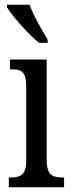

<svg xmlns="http://www.w3.org/2000/svg" viewBox="-20 -786 300 806"><path d="M17 0V-41H27Q46 -41 60 -46Q74 -51 82 -66Q90 -81 90 -110V-425Q90 -455 83 -470Q76 -485 63.5 -490Q51 -495 32 -495H22V-536H176V-115Q176 -84 183.5 -68Q191 -52 205.5 -46.5Q220 -41 239 -41H249V0ZM144 -606Q127 -620 107 -639.5Q87 -659 67.5 -681Q48 -703 32.5 -723Q17 -743 9 -756V-766H104Q112 -744 125.5 -717Q139 -690 154 -664Q169 -638 180 -619V-606Z"/></svg>

Font: Noto Serif Khmer ExtraCondensed
Style: Regular
Weight: 400
Width: 2
Designer: Danh Hong and the Monotype Design Team
Foundry: Monotype Imaging Inc.
Version: Version 2.004